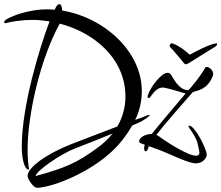

<svg xmlns="http://www.w3.org/2000/svg" viewBox="-25 -767 1067 926"><path d="M154 139C241 134 411 61 515 -37C558 -77 589 -121 613 -162L646 -176C664 -184 697 -207 697 -211C697 -212 696 -213 694 -213C685 -213 675 -204 627 -189C650 -236 659 -283 659 -328C659 -520 475 -684 275 -716C274 -733 270 -747 262 -747C256 -747 250 -742 244 -731C243 -728 241 -725 238 -720C226 -721 214 -722 202 -722C167 -722 131 -717 96 -708C69 -701 46 -693 26 -684C5 -675 -5 -667 -5 -661C-5 -658 -3 -656 2 -655C25 -662 76 -671 133 -671C160 -671 187 -668 214 -664C166 -537 80 -257 80 -59C80 -11 90 51 114 51C115 51 115 51 115 50C111 23 108 -3 108 -44C108 -212 168 -481 263 -653C320 -638 373 -615 421 -582C517 -516 580 -420 580 -301C580 -253 568 -204 541 -157L332 -77C189 -22 108 44 108 81C108 94 133 137 154 139ZM1019 -558C1014 -558 1006 -556 994 -552C983 -549 967 -542 946 -532C925 -522 906 -512 890 -503C871 -522 837 -545 821 -552C813 -556 807 -558 802 -558C799 -558 796 -555 794 -550C793 -549 793 -548 793 -547C793 -543 795 -540 799 -536C807 -530 856 -470 861 -464C862 -463 866 -457 871 -457C876 -457 883 -461 888 -464C899 -470 989 -528 1004 -536C1013 -541 1019 -546 1021 -550C1022 -552 1022 -554 1022 -555C1022 -557 1021 -558 1019 -558ZM919 21C954 21 972 -6 972 -21C972 -47 916 -161 887 -161C885 -161 884 -160 884 -158C884 -157 888 -151 889 -148C910 -119 924 -94 929 -71C934 -48 937 -34 937 -31C937 -21 931 -16 920 -16C875 -16 750 -102 738 -112C736 -113 733 -115 729 -116C778 -180 862 -273 905 -323C928 -331 975 -334 1001 -400C1002 -404 1003 -407 1003 -411C1003 -430 983 -444 972 -444C969 -444 966 -443 965 -441C938 -394 908 -359 884 -332C849 -332 826 -361 801 -405C796 -412 791 -416 784 -416C751 -416 699 -343 689 -310C688 -306 687 -304 687 -301C687 -296 689 -294 692 -294C704 -294 719 -345 762 -345C771 -345 842 -325 870 -316C817 -253 746 -170 707 -121C679 -121 646 -105 646 -86C646 -81 649 -78 654 -76L673 -69C671 -62 670 -57 670 -52C670 -42 673 -37 678 -37C682 -37 686 -42 690 -53L693 -62C720 -53 755 -40 775 -31C806 -18 888 21 919 21ZM147 82C147 59 268 -25 337 -51C400 -75 461 -100 518 -123C499 -99 476 -77 449 -57C344 21 285 44 147 82Z"/></svg>

Font: Comforter
Style: Regular
Weight: 400
Designer: Robert E. Leuschke
Foundry: Robert E. Leuschke
Version: Version 1.013; ttfautohint (v1.8.3)